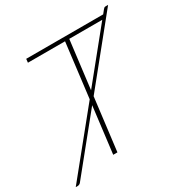

<svg xmlns="http://www.w3.org/2000/svg" viewBox="-227 -875 1021 1066"><g transform="rotate(-30 283.0 -342.0)"><path d="M295 -371.5 544.5 -679.5H333ZM291 -336 249.5 0H222.5L259 -297L-15.5 42Q-19.5 47 -24.8 49.2Q-30 51.5 -35 51.5H-47.5L263.5 -332L306 -679.5H68L70.5 -703H564L582 -725.5Q586 -730.5 589.2 -732.8Q592.5 -735 598.5 -735H614Z"/></g></svg>

Font: Lato ExtraLight
Style: Italic
Weight: 275
Italic angle: -7°
Designer: Lukasz Dziedzic with Adam Twardoch and Botio Nikoltchev
Foundry: tyPoland Lukasz Dziedzic
Version: Version 2.015; 2015-08-06; http://www.latofonts.com/